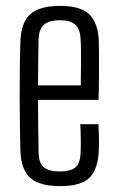

<svg xmlns="http://www.w3.org/2000/svg" viewBox="-20 -627 399 654"><path d="M185 7Q114 7 83 -21Q52 -49 49.5 -112Q48.5 -151 47.8 -197.8Q47 -244.5 47 -294.2Q47 -344 47.5 -393.2Q48 -442.5 49.5 -487Q52 -551.5 83.8 -579.2Q115.5 -607 184.5 -607Q254 -607 283.8 -578.5Q313.5 -550 316.5 -489.5Q317 -478 317.2 -444.8Q317.5 -411.5 317.2 -368.8Q317 -326 315.5 -286.5H109.5Q109.5 -242 110.2 -196.8Q111 -151.5 111.5 -106Q112.5 -70.5 129.8 -56.8Q147 -43 183 -43Q220.5 -43 236.8 -56.8Q253 -70.5 254.5 -106Q255.5 -121 255.2 -148.8Q255 -176.5 253.5 -204H315.5Q316.5 -184.5 317 -156.2Q317.5 -128 316.5 -112Q313 -48.5 284 -20.8Q255 7 185 7ZM109.5 -336H255Q255.5 -367.5 255.8 -399.8Q256 -432 255.8 -457.8Q255.5 -483.5 254.5 -494Q252.5 -530 235.5 -544Q218.5 -558 184.5 -558Q145 -558 128.8 -542Q112.5 -526 111.5 -494Q111 -456 110.2 -416.2Q109.5 -376.5 109.5 -336Z"/></svg>

Font: Big Shoulders Text Thin Light
Style: Regular
Weight: 300
Version: Version 2.002